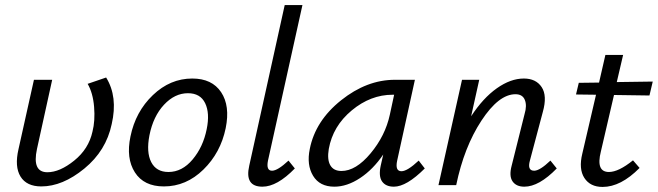

<svg xmlns="http://www.w3.org/2000/svg" viewBox="-20 -731 2597 758"><path d="M186 -416 126 -143Q106 -51 167 -51Q216 -51 273 -97Q330 -143 345 -211Q356 -254 351.5 -309Q347 -364 326 -400L399 -425Q446 -349 421 -241Q399 -136 313 -65.5Q227 5 143 5Q85 5 61 -34Q37 -73 53 -142L114 -416Z M627 5Q548 5 512.5 -50.5Q477 -106 495 -192Q515 -290 583.5 -355.5Q652 -421 739 -421Q817 -421 853 -367Q889 -313 871 -225Q851 -128 783 -61.5Q715 5 627 5ZM645 -52Q699 -52 740.5 -101.5Q782 -151 796 -221Q809 -284 790 -323.5Q771 -363 722 -363Q670 -363 627.5 -317.5Q585 -272 570 -197Q557 -130 577 -91Q597 -52 645 -52Z M1016 6Q945 6 964 -77L1104 -711H1174L1038 -97Q1030 -57 1054 -57Q1076 -57 1119 -97L1144 -66Q1074 6 1016 6Z M1633 -97 1657 -66Q1585 6 1535 6Q1503 6 1488.5 -14.5Q1474 -35 1483 -77L1493 -121Q1453 -62 1401.5 -28Q1350 6 1300 6Q1242 6 1216 -37Q1190 -80 1203 -143Q1225 -254 1326.5 -335Q1428 -416 1539 -416H1618L1548 -97Q1539 -55 1565 -55Q1588 -55 1633 -97ZM1328 -56Q1385 -56 1443 -125.5Q1501 -195 1519 -278L1536 -357H1530Q1443 -357 1368.5 -295Q1294 -233 1278 -143Q1271 -101 1284 -78.5Q1297 -56 1328 -56Z M2153 -97 2178 -66Q2108 6 2050 6Q2018 6 2003.5 -15Q1989 -36 2000 -77L2051 -281Q2061 -314 2052 -336.5Q2043 -359 2015 -359Q1949 -359 1880.5 -254.5Q1812 -150 1781 0H1711L1804 -416H1872L1840 -272Q1887 -344 1941.5 -382.5Q1996 -421 2048 -421Q2096 -421 2118.5 -387Q2141 -353 2123 -289L2072 -97Q2061 -57 2089 -57Q2111 -57 2153 -97Z M2404 -356 2352 -132Q2332 -52 2384 -52Q2422 -52 2479 -98L2505 -68Q2431 7 2359 7Q2310 7 2287 -28.5Q2264 -64 2279 -125L2333 -357L2254 -358L2265 -404L2345 -405L2370 -514H2440L2415 -407L2557 -409L2544 -354Z"/></svg>

Font: EauTest Medium
Style: Italic
Weight: 500
Italic angle: -12°
Designer: Christian Thalmann (Catharsis Fonts)
Version: Version 0.001;PS 000.001;hotconv 1.0.88;makeotf.lib2.5.64775